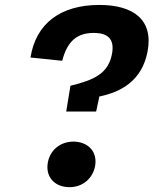

<svg xmlns="http://www.w3.org/2000/svg" viewBox="-20 -762 660 796"><path d="M258 13.5C312 18.5 362 -14 374 -72C385 -131 348.5 -169.5 295 -174.5C240.5 -179 190 -148 178.5 -89.5C167.5 -30.5 204 9.5 258 13.5ZM106.5 -523.5 238 -510C259 -593 301.5 -625.5 368.5 -625.5C427 -625.5 456.5 -600.5 444 -537C428.5 -457 369.5 -430 272 -406.5L254.5 -299.5H378.5L392 -362C479.5 -380 567.5 -425 591.5 -547C617.5 -680 533 -741.5 392 -741.5C231.5 -741.5 128.5 -665 106.5 -523.5Z"/></svg>

Font: Monaspace Neon
Style: Bold Italic
Weight: 700
Italic angle: -11°
Designer: Riley Cran & the Lettermatic Team
Foundry: Lettermatic
Version: Version 1.200 (Monaspace Neon)